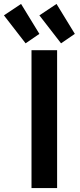

<svg xmlns="http://www.w3.org/2000/svg" viewBox="-65 -955 405 975"><path d="M95 -700V0H225V-700ZM-45 -877 65 -735 135 -783 42 -935ZM135 -877 245 -735 315 -783 222 -935Z"/></svg>

Font: KT Kiyosuna Sans Bold
Style: Regular
Weight: 700
Designer: [Zen Kaku Gothic] Yoshimichi Ohira
Version: Version 1.010;Glyphs 3.1.2 (3151)